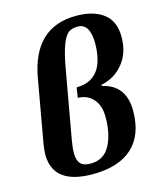

<svg xmlns="http://www.w3.org/2000/svg" viewBox="-108 -783 728 870"><g transform="rotate(-15 256.0 -347.5)"><path d="M470 -222Q470 -108 405.5 -49.5Q341 9 220 9Q34 9 34 -133Q34 -152 39 -182L91 -475Q131 -704 331 -704Q413 -704 459.5 -668Q506 -632 506 -559Q506 -485 466.5 -435.5Q427 -386 362 -372L361 -367Q470 -343 470 -222ZM383 -560Q383 -655 325 -655Q293 -655 277 -638.5Q261 -622 249 -587Q236 -552 224 -484L167 -164Q161 -132 161 -104Q161 -71 175.5 -55.5Q190 -40 222 -40Q284 -40 313 -92.5Q342 -145 342 -227Q342 -279 316 -310Q290 -341 243 -343L250 -390Q381 -391 383 -560Z"/></g></svg>

Font: Libra Serif Modern
Style: Bold Italic
Weight: 700
Italic angle: -12°
Designer: Stefan Peev, Context Ltd
Foundry: Stefan Peev, Context Ltd
Version: Version 1.000